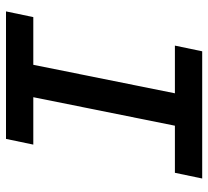

<svg xmlns="http://www.w3.org/2000/svg" viewBox="-47 -647 694 640"><g transform="rotate(-90 300.0 -327.0)"><path d="M25 0 44 -91H201L296 -563H138L157 -654H582L563 -563H404L309 -91H468L449 0Z"/></g></svg>

Font: Source Code Pro SemiBold
Style: Italic
Weight: 600
Italic angle: -11°
Monospace: yes
Designer: Paul D. Hunt, Teo Tuominen
Foundry: Adobe Systems Incorporated
Version: Version 1.016;hotconv 1.0.116;makeotfexe 2.5.65601